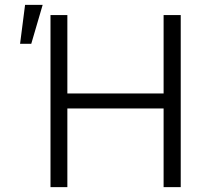

<svg xmlns="http://www.w3.org/2000/svg" viewBox="-20 -769 847 789"><path d="M187.5 -707H256.8V-384.8H652.3V-707H722.7V0H652.3V-323.2H256.8V0H187.5ZM83 -749H155.3L108.4 -588.9H62.5Z"/></svg>

Font: Pretendard JP Light
Style: Regular
Weight: 300
Designer: Base glyphs from Inter by Rasmus Andersson; Hangeul glyphs from Noto Sans CJK(Source Han Sans) by Jang Soo-young and Kan
Foundry: Kil Hyung-jin
Version: Version 1.309